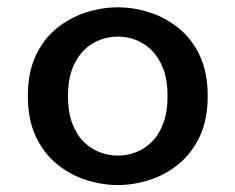

<svg xmlns="http://www.w3.org/2000/svg" viewBox="-20 -508 659 538"><path d="M310.5 10.5Q265.5 10.5 221 -3.8Q176.5 -18 139.5 -48.2Q102.5 -78.5 80.2 -125.8Q58 -173 58 -239Q58 -305 80.2 -352.2Q102.5 -399.5 139.5 -429.2Q176.5 -459 221 -473.2Q265.5 -487.5 310.5 -487.5Q354.5 -487.5 399 -473.2Q443.5 -459 480.5 -429.2Q517.5 -399.5 539.8 -352.2Q562 -305 562 -239Q562 -173 539.8 -125.8Q517.5 -78.5 480.5 -48.2Q443.5 -18 399 -3.8Q354.5 10.5 310.5 10.5ZM310.5 -72Q336 -72 360.5 -81.2Q385 -90.5 405.2 -110.5Q425.5 -130.5 437.5 -162.2Q449.5 -194 449.5 -239Q449.5 -283.5 437.5 -315Q425.5 -346.5 405.2 -366.8Q385 -387 360.5 -396.2Q336 -405.5 310.5 -405.5Q285 -405.5 260 -396.2Q235 -387 214.8 -366.8Q194.5 -346.5 182.5 -315Q170.5 -283.5 170.5 -239Q170.5 -194 182.5 -162.2Q194.5 -130.5 214.8 -110.5Q235 -90.5 260 -81.2Q285 -72 310.5 -72Z"/></svg>

Font: Sono Monospace Medium
Style: Regular
Weight: 500
Designer: Tyler Finck
Foundry: Tyler Finck
Version: Version 2.112